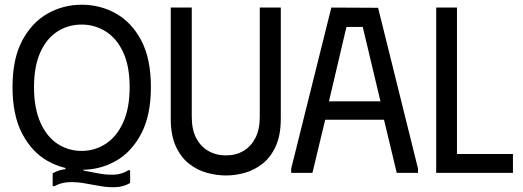

<svg xmlns="http://www.w3.org/2000/svg" viewBox="-20 -732 2214 813"><path d="M33 -363Q33 -483 74 -560Q115 -637 181.5 -674.5Q248 -712 326 -712Q405 -712 471.5 -674.5Q538 -637 578.5 -560Q619 -483 619 -363Q619 -244 578 -166Q537 -88 470.5 -50.5Q404 -13 326 -13Q248 -13 181.5 -50.5Q115 -88 74 -166Q33 -244 33 -363ZM124 -363Q124 -274 151 -213.5Q178 -153 223.5 -123Q269 -93 326 -93Q381 -93 427.5 -123Q474 -153 501.5 -213.5Q529 -274 529 -363Q529 -452 501.5 -511Q474 -570 427.5 -599Q381 -628 326 -628Q269 -628 223 -598.5Q177 -569 150.5 -510Q124 -451 124 -363ZM531 -10V43Q503 59 471 60.5Q439 62 405 56Q371 50 337 44Q303 38 270.5 39.5Q238 41 209 57L203 55V2Q232 -15 264 -16Q296 -17 330 -10.5Q364 -4 398 2.5Q432 9 464.5 7.5Q497 6 525 -12ZM257 -25H333V0H257Z M1169 -230V-700H1080V-237Q1080 -184 1061.5 -148Q1043 -112 1011 -93Q979 -74 937 -74Q895 -74 862 -93Q829 -112 810.5 -148Q792 -184 792 -237V-700H703V-230Q703 -160 724 -113.5Q745 -67 779.5 -39.5Q814 -12 855.5 -0.5Q897 11 937 11Q977 11 1017.5 -0.5Q1058 -12 1092.5 -39.5Q1127 -67 1148 -113.5Q1169 -160 1169 -230Z M1213 0V-18L1383 -700L1581 -699L1750 -18V0H1660L1606 -225H1357L1303 0ZM1373 -303H1591L1516 -618H1447Z M1827 -700H1915V-80H2152V0H1827Z"/></svg>

Font: Phudu Light
Style: Regular
Weight: 400
Version: Version 1.005;gftools[0.9.23]